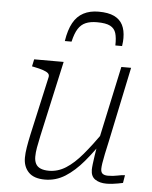

<svg xmlns="http://www.w3.org/2000/svg" viewBox="-55 -827 699 882"><g transform="rotate(5 294.5 -386.0)"><path d="M364 -781Q324 -781 294.5 -765.5Q265 -750 247 -717.5Q229 -685 221 -633H252Q261 -672 274.5 -693Q288 -714 309 -723Q330 -732 361 -732Q402 -732 422 -721.5Q442 -711 448.5 -689.5Q455 -668 454 -633H485Q487 -645 487.5 -654Q488 -663 488 -670Q488 -706 475.5 -730.5Q463 -755 436 -768Q409 -781 364 -781ZM147 -189Q140 -157 136 -134Q132 -111 132 -92Q132 -73 139 -59.5Q146 -46 161.5 -39.5Q177 -33 200 -33Q241 -33 278 -56.5Q315 -80 352.5 -124.5Q390 -169 433 -230L443 -203Q402 -141 361.5 -93Q321 -45 278 -18Q235 9 185 9Q134 9 109.5 -16.5Q85 -42 85 -83Q85 -104 89.5 -131.5Q94 -159 101 -191L161 -460Q164 -472 156.5 -479Q149 -486 132.5 -491.5Q116 -497 91 -502L81 -504L88 -537H224ZM463 -194Q455 -158 449.5 -132Q444 -106 441.5 -89Q439 -72 439 -63Q439 -47 447.5 -40.5Q456 -34 472 -34Q496 -34 516 -38.5Q536 -43 550 -43L544 -7Q534 -5 521.5 -2.5Q509 0 495 1.5Q481 3 468 3Q437 3 416.5 -10.5Q396 -24 396 -55Q396 -64 398 -81Q400 -98 403.5 -121.5Q407 -145 412 -175L413 -179L490 -537H535Z"/></g></svg>

Font: Roboto Serif 20pt Thin
Style: Italic
Weight: 250
Italic angle: -10°
Version: Version 1.007